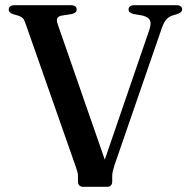

<svg xmlns="http://www.w3.org/2000/svg" viewBox="-20 -720 732 740"><path d="M475.5 -683Q475.5 -691 481.2 -695.5Q487 -700 499 -700H658Q670.5 -700 676.2 -695.8Q682 -691.5 682 -683.5Q682 -678 678 -674Q674 -670 663.5 -666L642.5 -659.5Q628 -654 618.5 -641.8Q609 -629.5 600.5 -602.5L421 -82.5Q417 -69 414.8 -60Q412.5 -51 412.5 -41V-20Q412.5 -10.5 407.2 -5.2Q402 0 393 0H300.5Q291 0 285.8 -5.2Q280.5 -10.5 280.5 -20.5V-41.5Q280.5 -49.5 278.2 -57.8Q276 -66 272 -77.5L78 -630.5Q73.5 -644 68 -649.8Q62.5 -655.5 52.5 -659L30.5 -665.5Q13.5 -671 13.5 -683Q13.5 -691 19.2 -695.5Q25 -700 37 -700H252Q264.5 -700 270 -695.5Q275.5 -691 275.5 -683Q275.5 -676.5 271 -672.5Q266.5 -668.5 257 -666L215.5 -659.5Q203 -656 200.2 -648.2Q197.5 -640.5 204 -622L398 -64L361 -38L555.5 -605Q563.5 -628.5 558.2 -641Q553 -653.5 530 -660L494 -666Q485 -669 480.2 -672.8Q475.5 -676.5 475.5 -683Z"/></svg>

Font: Fraunces 28pt
Style: Regular
Weight: 400
Version: Version 1.000;[b76b70a41]